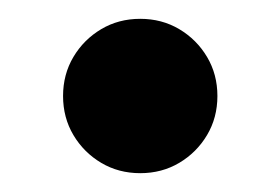

<svg xmlns="http://www.w3.org/2000/svg" viewBox="-20 -176 298 204"><path d="M129 8Q106 8 87.5 -3Q69 -14 58 -32.5Q47 -51 47 -74Q47 -97 58 -115.5Q69 -134 87.5 -145Q106 -156 129 -156Q152 -156 170.5 -145Q189 -134 200 -115.5Q211 -97 211 -74Q211 -51 200 -32.5Q189 -14 170.5 -3Q152 8 129 8Z"/></svg>

Font: Unbounded
Style: Regular
Weight: 400
Designer: Luke Prowse, Jean-Baptiste Morizot, Fátima Lázaro, Florian Runge
Foundry: NaN
Version: Version 1.701;gftools[0.9.28.dev5+ged2979d]